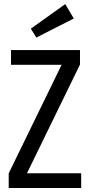

<svg xmlns="http://www.w3.org/2000/svg" viewBox="-20 -937 448 957"><path d="M34.9 -687.3V-613.9H287L23.4 -73V0H384.6V-73.4H114.4L378.7 -615.3V-687.3ZM161 -749.9 347.9 -844.7 305.1 -916.6 133.7 -794Z"/></svg>

Font: Secuela Black
Style: Regular
Weight: 900
Designer: Fernando Haro
Foundry: deFharo
Version: Version 1.704